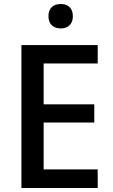

<svg xmlns="http://www.w3.org/2000/svg" viewBox="-20 -939 562 959"><path d="M284 -919C250 -919 222 -902 222 -858C222 -815 250 -797 284 -797C316 -797 344 -815 344 -858C344 -902 316 -919 284 -919ZM468 0V-93H198V-327H451V-418H198V-622H468V-714H87V0Z"/></svg>

Font: Noto Sans Thai Medium
Style: Regular
Weight: 500
Designer: Monotype Design Team
Foundry: Monotype Imaging Inc.
Version: Version 1.901